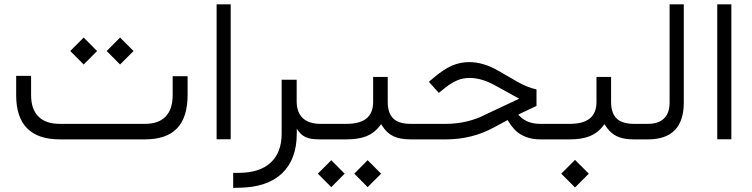

<svg xmlns="http://www.w3.org/2000/svg" viewBox="-20 -657 3544 905"><path d="M261.2 -73.2H664.1Q727.5 -73.2 760.7 -107.7Q793.9 -142.1 793.9 -209V-297.9H864.3V-210.4Q864.3 -104 814.5 -52Q764.6 0 662.6 0H262.7Q56.2 0 56.2 -208.5V-299.3H126.5V-209Q126.5 -142.6 160.9 -107.9Q195.3 -73.2 261.2 -73.2ZM482.9 -416.5 545.9 -480 609.4 -416.5 545.9 -353ZM311 -416.5 374.5 -480 437.5 -416.5 374.5 -353Z M1001 -636.7H1067.4V-0.5H1001Z M1497.6 0H1490.7Q1464.8 0 1447.5 -2.7Q1430.2 -5.4 1417.5 -12.2Q1404.8 -19 1396.7 -27.3Q1388.7 -35.6 1378.9 -50.3V-31.2V-28.3Q1378.9 93.8 1309.6 159.9Q1240.2 226.1 1106.9 228L1079.1 228.5V157.7H1106Q1203.1 157.7 1255.4 109.9Q1307.6 62 1307.6 -27.8V-281.2H1378.4V-179.7Q1378.4 -127.4 1407.2 -100.3Q1436 -73.2 1490.7 -73.2H1498Q1503.9 -73.2 1507.3 -64.2Q1510.7 -55.2 1510.7 -40V-34.7Q1510.7 -19 1507.3 -9.5Q1503.9 0 1497.6 0Z M1649.9 161.6 1712.9 98.1 1776.4 161.6 1712.9 225.1ZM1478 161.6 1541.5 98.1 1604.5 161.6 1541.5 225.1ZM1925.8 0H1916.5Q1864.7 0 1833.7 -15.1Q1802.7 -30.3 1782.2 -63L1776.4 -71.8L1770 -63.5Q1745.6 -30.8 1708.3 -15.4Q1670.9 0 1611.3 0H1494.1Q1481.4 0 1481.4 -34.7V-40Q1481.4 -50.3 1482.9 -57.6Q1484.4 -64.9 1487.3 -69.1Q1490.2 -73.2 1494.1 -73.2H1613.8Q1738.8 -73.2 1738.8 -175.8V-294.4H1807.6V-175.8Q1807.6 -124.5 1833.3 -98.9Q1858.9 -73.2 1916 -73.2H1926.3Q1932.1 -73.2 1935.5 -64.2Q1939 -55.2 1939 -40V-34.7Q1939 -19 1935.5 -9.5Q1932.1 0 1925.8 0Z M2585 0H2527.8Q2488.8 0 2459.2 -11.5Q2429.7 -22.9 2411.4 -40.5Q2393.1 -58.1 2376.5 -85.4L2372.6 -91.3L2366.7 -87.9L2308.6 -56.6Q2205.1 0 2081.5 0H1922.4Q1909.7 0 1909.7 -34.7V-40Q1909.7 -50.3 1911.1 -57.6Q1912.6 -64.9 1915.5 -69.1Q1918.5 -73.2 1922.4 -73.2H2080.6Q2185.1 -73.2 2272.5 -119.1L2414.1 -185.5L2427.2 -191.9L2414.6 -198.7L2315.4 -253.4Q2251 -289.6 2194.3 -289.6Q2162.1 -289.6 2135.3 -278.3Q2108.4 -267.1 2077.6 -242.7L2048.3 -219.2L2001.5 -271.5L2025.9 -292Q2070.3 -329.6 2109.1 -346.9Q2147.9 -364.3 2191.4 -364.3Q2257.8 -364.3 2327.6 -324.2L2419.9 -271Q2462.9 -246.1 2508.8 -235.4V-157.7L2432.6 -121.6L2431.6 -121.1L2422.9 -116.7L2429.7 -109.4Q2448.7 -90.8 2472.4 -82Q2496.1 -73.2 2526.4 -73.2H2585Q2591.3 -73.2 2594.5 -64.2Q2597.7 -55.2 2597.7 -40V-34.7Q2597.7 0 2585 0Z M2978.5 0H2969.2Q2948.2 0 2930.9 -2.4Q2913.6 -4.9 2899.7 -9.8Q2885.7 -14.6 2874 -22.5Q2862.3 -30.3 2852.8 -40.3Q2843.3 -50.3 2835 -63L2829.1 -71.8L2822.8 -63.5Q2797.9 -30.8 2760.5 -15.4Q2723.1 0 2664.1 0H2581.1Q2568.4 0 2568.4 -34.7V-40Q2568.4 -50.3 2569.8 -57.6Q2571.3 -64.9 2574.2 -69.1Q2577.1 -73.2 2581.1 -73.2H2666.5Q2791.5 -73.2 2791.5 -175.8V-294.4H2860.4V-175.8Q2860.4 -124.5 2886 -98.9Q2911.6 -73.2 2968.8 -73.2H2979Q2984.9 -73.2 2988.3 -64.2Q2991.7 -55.2 2991.7 -40V-34.7Q2991.7 -19 2988.3 -9.5Q2984.9 0 2978.5 0ZM2625.5 161.6 2690.4 96.7 2755.4 161.6 2690.4 226.6Z M2975.1 -73.2H3034.2Q3084 -73.2 3110.1 -98.9Q3136.2 -124.5 3136.2 -173.8V-636.7H3203.1V-174.3Q3203.1 0 3033.7 0H2975.1Q2962.4 0 2962.4 -34.7V-40Q2962.4 -50.3 2963.9 -57.6Q2965.3 -64.9 2968.3 -69.1Q2971.2 -73.2 2975.1 -73.2Z M3360.8 -636.7H3427.2V-0.5H3360.8Z"/></svg>

Font: Shabnam Light WOL
Style: Light-WOL
Weight: 300
Foundry: DejaVu fonts team - Redesigned by Saber Rastikerdar - Based on Vazir font
Version: Version 5.0.0